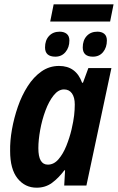

<svg xmlns="http://www.w3.org/2000/svg" viewBox="-20 -861 547 891"><path d="M213 -761 229 -841H507L491 -761ZM237 -598Q189 -598 189 -641Q189 -674 207.5 -694Q226 -714 257 -714Q277 -714 289.5 -704Q302 -694 302 -673Q302 -641 284 -619.5Q266 -598 237 -598ZM411 -598Q364 -598 364 -641Q364 -674 382.5 -694Q401 -714 432 -714Q452 -714 464 -704Q476 -694 476 -673Q476 -641 458.5 -619.5Q441 -598 411 -598ZM150 10Q96 10 61.5 -33Q27 -76 27 -160Q26 -207 35.5 -260.5Q45 -314 63 -366Q81 -418 108.5 -461Q136 -504 172.5 -529.5Q209 -555 254 -555Q333 -555 361 -477H365L390 -545H497L381 0H278L282 -71H279Q252 -35 221.5 -12.5Q191 10 150 10ZM202 -97Q230 -97 251.5 -122Q273 -147 288 -184.5Q303 -222 312 -260Q321 -299 324 -325.5Q327 -352 327 -376Q327 -409 314 -427.5Q301 -446 277 -446Q251 -446 229 -418.5Q207 -391 191 -348Q175 -305 166.5 -258Q158 -211 158 -173Q158 -97 202 -97Z"/></svg>

Font: Noto Sans Condensed
Style: Bold Italic
Weight: 700
Width: 3
Italic angle: -12°
Designer: Monotype Design Team
Foundry: Monotype Imaging Inc.
Version: Version 2.013; ttfautohint (v1.8.4.7-5d5b)